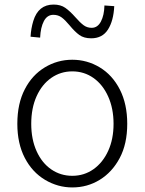

<svg xmlns="http://www.w3.org/2000/svg" viewBox="-20 -809 634 842"><path d="M178 -20Q121 -54 88.5 -117Q56 -180 56 -266Q56 -355 89 -418Q121 -480 176.5 -513.5Q232 -547 297 -547Q362 -547 417.5 -513.5Q473 -480 505.5 -416.5Q538 -353 538 -266Q538 -178 505 -116Q472 -54 417.5 -20.5Q363 13 297 13Q234 13 178 -20ZM478 -266Q478 -333 454.5 -385.5Q431 -438 390 -467Q349 -496 297 -496Q246 -496 205 -467.5Q164 -439 140.5 -387Q117 -335 117 -266Q117 -198 140.5 -146Q164 -94 205 -66Q246 -38 297 -38Q349 -38 390 -67Q431 -96 454.5 -147.5Q478 -199 478 -266ZM285 -698Q266 -721 250.5 -732.5Q235 -744 214 -744Q187 -744 172.5 -716.5Q158 -689 156 -644L114 -648Q116 -684 126 -717Q148 -789 215 -789Q246 -789 266.5 -774.5Q287 -760 311 -733Q331 -710 346.5 -698.5Q362 -687 382 -687Q408 -687 422.5 -714.5Q437 -742 438 -785L481 -782Q478 -718 453.5 -679.5Q429 -641 380 -641Q348 -641 328 -655.5Q308 -670 285 -698Z"/></svg>

Font: Merged Yaku Han JP Light
Style: Regular
Weight: 300
Designer: Ryoko NISHIZUKA 西塚涼子 (kana, bopomofo & ideographs); Paul D. Hunt (Latin, Greek & Cyrillic); Sandoll Communications 산돌커뮤니
Foundry: Adobe
Version: Version 2.004